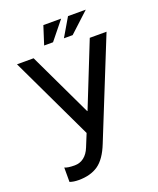

<svg xmlns="http://www.w3.org/2000/svg" viewBox="-160 -772 886 1076"><g transform="rotate(-20 283.5 -234.0)"><path d="M121 208Q90 208 68 200V114Q85 123 128 123Q159 123 183 104.5Q207 86 221 51L252 -25L17 -520H116L297 -139H299L451 -520H551L316 63Q284 144 238 176Q192 208 121 208ZM231 -676H337L249 -567H196ZM378 -676H484L366 -567H314Z"/></g></svg>

Font: Non Bureau
Style: Regular
Weight: 400
Designer: Jona Saucedo
Foundry: Non Foundry
Version: Version 1.000; ttfautohint (v1.8.4)